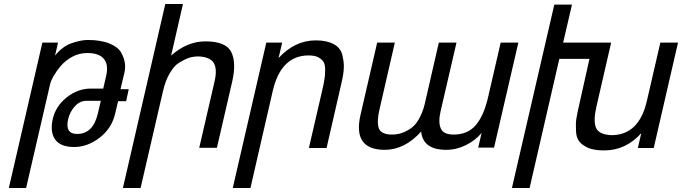

<svg xmlns="http://www.w3.org/2000/svg" viewBox="-20 -736 3396 956"><path d="M364 -69Q443 -69 467 -170L482 -234H410Q378 -234 354 -208Q329 -182 319 -142Q303 -69 364 -69ZM553 -169Q536 -97 477 -51Q416 -4 349 -4Q282 -4 255 -41Q228 -78 243 -145Q258 -208 312 -251Q367 -295 433 -295H494L509 -360Q521 -415 497 -443Q473 -472 415 -472Q374 -472 339 -453Q305 -434 281 -406Q263 -385 246 -356Q234 -335 230 -319L110 200H24L191 -524H269L254 -459Q290 -504 334 -520Q382 -537 417 -537Q482 -537 526 -519Q569 -501 584 -473Q599 -445 602 -420Q605 -396 599 -372L580 -292H621L608 -232H568Z M968 -455Q942 -455 921 -448Q900 -441 872 -424Q847 -409 825 -371Q804 -335 792 -284L680 200H592L803 -716H891L832 -459Q911 -530 1003 -530Q1104 -530 1131 -478Q1158 -425 1136 -329L1060 0H972L1048 -329Q1063 -392 1044 -423Q1025 -453 968 -455Z M1517 -460Q1379 -460 1338 -283L1227 200H1139L1306 -524H1385L1367 -447Q1448 -535 1553 -535Q1607 -535 1642 -516Q1675 -498 1684 -464Q1693 -429 1692 -399Q1691 -369 1681 -326L1606 1H1518L1586 -293Q1591 -314 1596 -344Q1599 -362 1599 -387Q1599 -413 1592 -426Q1585 -439 1566 -450Q1549 -460 1517 -460Z M2239 -66Q2309 -66 2349 -113Q2389 -160 2410 -251L2473 -524H2561L2440 -1H2361L2378 -74Q2347 -37 2301 -14Q2253 10 2202 10Q2086 10 2077 -81Q1995 10 1896 10Q1735 10 1775 -164L1858 -524H1946L1870 -193Q1855 -131 1866 -98Q1877 -66 1932 -66Q1954 -66 1975 -72Q1996 -78 2020 -93Q2046 -109 2064 -140Q2085 -176 2095 -219L2165 -524H2253L2174 -183Q2161 -127 2175 -96Q2188 -66 2239 -66Z M3024 -63Q3162 -63 3201 -234L3268 -524H3356L3235 1H3156L3173 -73Q3096 13 2988 13Q2938 13 2908 0Q2879 -13 2864 -32Q2849 -51 2848 -85Q2846 -124 2850 -146Q2855 -177 2865 -219L2915 -443H2765L2617 200H2529L2740 -713H2828L2784 -524H3023L2949 -202Q2934 -135 2947 -101Q2961 -66 3024 -63Z"/></svg>

Font: Miedinger
Style: Italic
Weight: 400
Italic angle: -13°
Version: Version 001.000